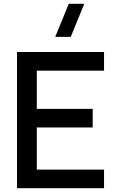

<svg xmlns="http://www.w3.org/2000/svg" viewBox="-20 -995 620 1015"><path d="M272 -800H354L425.5 -975H343.5ZM530 0V-98.5H174.5V-321H470V-419.5H174.5V-621.5H530V-720H70V0Z"/></svg>

Font: Manrope SemiBold
Style: Regular
Weight: 600
Designer: Mikhail Sharanda
Foundry: Mikhail Sharanda
Version: Version 4.505